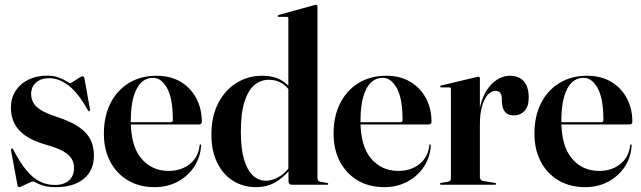

<svg xmlns="http://www.w3.org/2000/svg" viewBox="-20 -762 2646 792"><path d="M183.5 -439.5Q149.5 -439.5 129 -421.8Q108.5 -404 108.5 -374.5Q108.5 -354 118 -337.5Q127.5 -321 150.2 -307.2Q173 -293.5 212.5 -280.5Q271.5 -261.5 305.2 -238.2Q339 -215 353.2 -186.2Q367.5 -157.5 367.5 -121Q367.5 -58 325 -24Q282.5 10 211 10Q180.5 10 160.8 4.2Q141 -1.5 130.5 -7.5Q120 -13.5 117 -13.5Q112 -13.5 99.2 -7.5Q86.5 -1.5 74.5 4.2Q62.5 10 59 10Q57.5 10 55.8 9Q54 8 52.5 4.5L26 -139Q25.5 -143.5 25.8 -146Q26 -148.5 28 -149.5Q29.5 -150.5 31 -149.5Q32.5 -148.5 34 -146.5Q62.5 -91 89.5 -59Q116.5 -27 144.8 -13Q173 1 206 1Q244 1 264.8 -18Q285.5 -37 285.5 -68.5Q285.5 -89.5 275.8 -106.5Q266 -123.5 241 -137.8Q216 -152 170 -165Q117 -180 85.2 -202.2Q53.5 -224.5 39.2 -253.2Q25 -282 25 -317Q25 -357.5 44.5 -387.5Q64 -417.5 98 -433.8Q132 -450 174.5 -450Q202 -450 222 -442.2Q242 -434.5 254.2 -426.8Q266.5 -419 269.5 -419Q272.5 -419 283.2 -426Q294 -433 305 -440.2Q316 -447.5 320.5 -447.5Q323 -447.5 325.5 -445.5Q328 -443.5 328.5 -437.5L350.5 -314.5Q351.5 -309.5 351 -307Q350.5 -304.5 348 -303Q347 -302.5 345.8 -303.5Q344.5 -304.5 343 -306Q303 -379 263 -409.2Q223 -439.5 183.5 -439.5Z M812.5 -259Q812.5 -254.5 809.5 -251.5Q806.5 -248.5 800.5 -248.5H490.5V-258H684.5Q693 -258 693 -267.5Q693 -356 669.2 -398.5Q645.5 -441 611.5 -441Q583.5 -441 563 -421.8Q542.5 -402.5 531 -363Q519.5 -323.5 519.5 -263Q519.5 -160 562.8 -108.5Q606 -57 676 -57Q727.5 -57 763 -85.5Q798.5 -114 803.5 -162.5Q803.5 -165 804.5 -165.8Q805.5 -166.5 806 -166.5Q807.5 -166.5 808.5 -165.5Q809.5 -164.5 809.5 -161.5Q806.5 -112.5 780.8 -73.8Q755 -35 712.8 -12.5Q670.5 10 617.5 10Q555.5 10 508.5 -17.5Q461.5 -45 435 -94.8Q408.5 -144.5 408.5 -211Q408.5 -282 435.5 -335.8Q462.5 -389.5 511.5 -419.5Q560.5 -449.5 626 -449.5Q683 -449.5 724.8 -424.8Q766.5 -400 789.5 -357Q812.5 -314 812.5 -259Z M1170 -58 1169.5 -60V-686Q1169.5 -689 1168 -690.8Q1166.5 -692.5 1163 -692.5H1130.5Q1128 -692.5 1127 -693.5Q1126 -694.5 1126 -696Q1126 -698 1127.2 -699Q1128.5 -700 1130.5 -700.5L1273 -740Q1278 -741.5 1279.8 -741.8Q1281.5 -742 1283.5 -742Q1286.5 -742 1288 -740.2Q1289.5 -738.5 1289.5 -736V-28.5Q1289.5 -21.5 1292.2 -17.5Q1295 -13.5 1301.5 -12.5L1329 -7.5Q1332 -7 1333 -6Q1334 -5 1334 -3.5Q1334 -2 1333 -1Q1332 0 1329.5 0H1183.5Q1177 0 1173.5 -3.8Q1170 -7.5 1170 -15ZM852 -207Q852 -281.5 880 -336Q908 -390.5 955.5 -420Q1003 -449.5 1061 -449.5Q1110 -449.5 1142 -430.2Q1174 -411 1193.5 -377L1183.5 -372Q1170 -400.5 1145.8 -416.8Q1121.5 -433 1088.5 -433Q1056.5 -433 1030.5 -412Q1004.5 -391 989 -343.8Q973.5 -296.5 973.5 -218Q973.5 -148.5 986.8 -104Q1000 -59.5 1023.2 -38Q1046.5 -16.5 1077 -16.5Q1101.5 -16.5 1127.8 -30.8Q1154 -45 1178 -77L1183.5 -70.5Q1147.5 -27 1113.2 -8.5Q1079 10 1037 10Q983 10 941.2 -16.2Q899.5 -42.5 875.8 -91.2Q852 -140 852 -207Z M1760 -259Q1760 -254.5 1757 -251.5Q1754 -248.5 1748 -248.5H1438V-258H1632Q1640.5 -258 1640.5 -267.5Q1640.5 -356 1616.8 -398.5Q1593 -441 1559 -441Q1531 -441 1510.5 -421.8Q1490 -402.5 1478.5 -363Q1467 -323.5 1467 -263Q1467 -160 1510.2 -108.5Q1553.5 -57 1623.5 -57Q1675 -57 1710.5 -85.5Q1746 -114 1751 -162.5Q1751 -165 1752 -165.8Q1753 -166.5 1753.5 -166.5Q1755 -166.5 1756 -165.5Q1757 -164.5 1757 -161.5Q1754 -112.5 1728.2 -73.8Q1702.5 -35 1660.2 -12.5Q1618 10 1565 10Q1503 10 1456 -17.5Q1409 -45 1382.5 -94.8Q1356 -144.5 1356 -211Q1356 -282 1383 -335.8Q1410 -389.5 1459 -419.5Q1508 -449.5 1573.5 -449.5Q1630.5 -449.5 1672.2 -424.8Q1714 -400 1737 -357Q1760 -314 1760 -259Z M1953.5 -250Q1953.5 -315.5 1972.5 -360Q1991.5 -404.5 2021.5 -427Q2051.5 -449.5 2083.5 -449.5Q2121 -449.5 2141 -426.2Q2161 -403 2161 -359.5Q2161 -322.5 2143.5 -304.2Q2126 -286 2100 -286Q2075.5 -286 2063.8 -299.5Q2052 -313 2050.5 -340L2050 -355.5Q2049.5 -371 2043.5 -379Q2037.5 -387 2023 -387Q2007 -387 1992.5 -371.5Q1978 -356 1968.8 -325Q1959.5 -294 1959.5 -247ZM1959.5 -439V-273.5V-31Q1959.5 -25.5 1963 -21Q1966.5 -16.5 1972.5 -15.5L2022 -7.5Q2024.5 -7 2025.5 -6Q2026.5 -5 2026.5 -3.5Q2026.5 -2 2025.2 -1Q2024 0 2021.5 0H1800Q1797.5 0 1796 -1.2Q1794.5 -2.5 1794.5 -3.5Q1794.5 -5 1796.2 -6.2Q1798 -7.5 1801 -8L1828 -12.5Q1834.5 -13.5 1837.2 -17.2Q1840 -21 1840 -26V-394Q1840 -397.5 1838.8 -399.5Q1837.5 -401.5 1833.5 -401.5H1799.5Q1798 -401.5 1796.8 -402.8Q1795.5 -404 1795.5 -405Q1795.5 -406.5 1796.8 -407.8Q1798 -409 1800.5 -409.5L1943.5 -443.5Q1947.5 -445 1949.8 -445.2Q1952 -445.5 1954 -445.5Q1957 -445.5 1958.2 -443.5Q1959.5 -441.5 1959.5 -439Z M2588.5 -259Q2588.5 -254.5 2585.5 -251.5Q2582.5 -248.5 2576.5 -248.5H2266.5V-258H2460.5Q2469 -258 2469 -267.5Q2469 -356 2445.2 -398.5Q2421.5 -441 2387.5 -441Q2359.5 -441 2339 -421.8Q2318.5 -402.5 2307 -363Q2295.5 -323.5 2295.5 -263Q2295.5 -160 2338.8 -108.5Q2382 -57 2452 -57Q2503.5 -57 2539 -85.5Q2574.5 -114 2579.5 -162.5Q2579.5 -165 2580.5 -165.8Q2581.5 -166.5 2582 -166.5Q2583.5 -166.5 2584.5 -165.5Q2585.5 -164.5 2585.5 -161.5Q2582.5 -112.5 2556.8 -73.8Q2531 -35 2488.8 -12.5Q2446.5 10 2393.5 10Q2331.5 10 2284.5 -17.5Q2237.5 -45 2211 -94.8Q2184.5 -144.5 2184.5 -211Q2184.5 -282 2211.5 -335.8Q2238.5 -389.5 2287.5 -419.5Q2336.5 -449.5 2402 -449.5Q2459 -449.5 2500.8 -424.8Q2542.5 -400 2565.5 -357Q2588.5 -314 2588.5 -259Z"/></svg>

Font: Fraunces 120pt SemiBold
Style: Regular
Weight: 600
Version: Version 1.000;[b76b70a41]